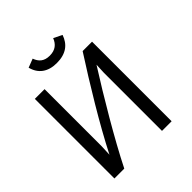

<svg xmlns="http://www.w3.org/2000/svg" viewBox="-234 -1030 1184 1184"><g transform="rotate(-45 358.0 -437.5)"><path d="M578 2V-692H496C385 -520 249 -297 161 -123L164 -194V-692H79V2H165C249 -166 392 -407 497 -572L494 -505V2ZM424 -877C409 -839 382 -815 333 -815C283 -815 259 -839 245 -877L188 -855C205 -789 254 -752 331 -752C413 -752 458 -789 479 -850Z"/></g></svg>

Font: Repo
Style: Regular
Weight: 400
Designer: Stefan Peev
Foundry: Context Ltd
Version: Version 0.000